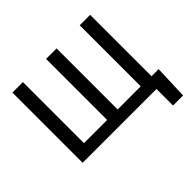

<svg xmlns="http://www.w3.org/2000/svg" viewBox="-198 -980 1406 1406"><g transform="rotate(-45 504.5 -277.5)"><path d="M968 -91.6 958.1 171.5H854V0H89.5V-727.3H198.2V-95.2H438.2V-727.3H546.9V-95.2H786.2V-727.3H894.5V-91.6Z"/></g></svg>

Font: Inter UI Medium
Style: Regular
Weight: 500
Designer: Rasmus Andersson
Foundry: rsms
Version: 3.2;8d6f07862